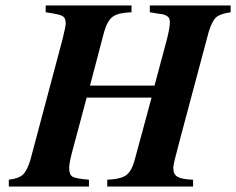

<svg xmlns="http://www.w3.org/2000/svg" viewBox="-20 -682 863 702"><path d="M686 -24.9V0H372.1V-24.9Q421.4 -26.9 441.4 -41.5Q461.4 -56.2 472.2 -96.2L534.2 -325.2H296.9L249 -146Q232.9 -89.4 232.9 -67.9Q232.9 -43 245.4 -35.9Q257.8 -28.8 305.2 -24.9V0H12.2V-24.9Q48.3 -29.3 63.5 -43.2Q78.6 -57.1 90.8 -96.2L209 -540Q220.2 -584.5 220.2 -597.2Q220.2 -616.7 209 -623Q198.2 -629.9 147 -637.2V-662.1H460.9V-637.2Q413.1 -635.7 393.1 -621.6Q373 -607.4 360.8 -565.9L309.1 -369.1H544.9L590.8 -540Q601.1 -582 601.1 -600.1Q601.1 -618.2 590.8 -623Q580.6 -630.4 560.1 -631.8L527.8 -637.2V-662.1H823.2V-637.2Q785.2 -631.8 770.3 -618.7Q755.4 -605.5 743.2 -565.9L638.2 -172.9Q614.7 -85 613.8 -72.3V-65.9Q613.8 -44.4 629.4 -35.4Q645 -26.4 686 -24.9Z"/></svg>

Font: Accordance
Style: Bold-Italic
Weight: 700
Italic angle: -11°
Version: Version 1.2 (build January 31, 2020) Miklal Software Solutio